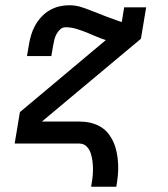

<svg xmlns="http://www.w3.org/2000/svg" viewBox="-20 -548 640 733"><path d="M328 165Q331 148 333 131.5Q335 115 335 99Q335 83 333 67Q331 51 326 36Q321 21 310 10.5Q299 0 282 0H36L56 -120L384 -395Q365 -401 346.5 -409Q328 -417 309.5 -424.5Q291 -432 271 -438Q251 -444 230 -444Q219 -444 210 -436Q201 -428 195.5 -417.5Q190 -407 187.5 -396.5Q185 -386 183 -375L176 -334H83L90 -375Q93 -394 98.5 -413Q104 -432 113.5 -449.5Q123 -467 137 -482.5Q151 -498 169 -508.5Q187 -519 206 -523.5Q225 -528 244 -528Q270 -528 293.5 -520Q317 -512 339.5 -503Q362 -494 385.5 -485Q409 -476 432 -468L445 -464L454 -520H538L518 -400L140 -84H282Q304 -84 324.5 -79.5Q345 -75 363 -64.5Q381 -54 393.5 -38Q406 -22 414 -3.5Q422 15 426 36Q430 57 431 78Q432 99 430 121Q428 143 424 165Z"/></svg>

Font: Iosevka Etoile Medium
Style: Italic
Weight: 500
Italic angle: -9°
Designer: Belleve Invis
Foundry: Belleve Invis
Version: Version 22.1.2; ttfautohint (v1.8.4)